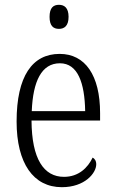

<svg xmlns="http://www.w3.org/2000/svg" viewBox="-20 -768 479 798"><path d="M225 -648C247 -648 265 -660 265 -698C265 -736 247 -748 225 -748C202 -748 186 -736 186 -698C186 -660 202 -648 225 -648ZM237 10C333 10 380 -49 380 -85C380 -100 373 -109 365 -113C345 -71 307 -33 246 -33C162 -33 112 -107 111 -267H396V-298C396 -455 334 -544 228 -544C114 -544 49 -451 49 -263C49 -89 119 10 237 10ZM334 -306H112C117 -431 153 -505 229 -505C303 -505 332 -424 334 -306Z"/></svg>

Font: Noto Serif Thai Condensed Light
Style: Regular
Weight: 300
Width: 3
Designer: Monotype Design Team
Foundry: Monotype Imaging Inc.
Version: Version 2.002